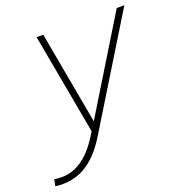

<svg xmlns="http://www.w3.org/2000/svg" viewBox="-204 -641 888 948"><g transform="rotate(-20 240.0 -167.0)"><path d="M-35 196Q-51 196 -62 194.5Q-73 193 -73 193L-66 159Q-66 159 -53 160.5Q-40 162 -26 162Q10 162 45 147Q80 132 112.5 100.5Q145 69 175 21L203 -24L191 14L92 -530H127L218 -28H206L513 -530H553L206 36Q173 90 135.5 125.5Q98 161 56 178.5Q14 196 -35 196Z"/></g></svg>

Font: Be Vietnam Pro Variable Thin
Style: Italic
Weight: 100
Italic angle: -12°
Designer: Lam Bao, Tony Le, Vietanh Nguyen
Foundry: Yellow Type Foundry
Version: Version 1.002